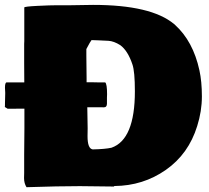

<svg xmlns="http://www.w3.org/2000/svg" viewBox="-45 -760 868 796"><path d="M250.5 -738.3 340.8 -739.7Q581.5 -739.7 676.3 -660.6L680.7 -657.2H680.2Q755.4 -589.4 781.7 -468.8Q792 -421.9 792 -360.4Q792 -298.8 772.5 -237.3Q736.8 -121.6 642.6 -55.7Q548.3 10.3 429.2 11.2L427.2 13.2H415L286.1 11.7Q197.8 11.7 64.9 16.1Q54.7 0 54.7 -22L55.2 -43V-119.1L56.2 -227.5V-309.6Q43.9 -309.1 -13.2 -309.1Q-15.6 -310.1 -24.9 -316.4L-24.4 -323.2V-331.1L-23.4 -371.1V-376.5L-24.4 -396.5Q-24.4 -418.5 -17.1 -418.5H55.7Q55.2 -441.4 55.2 -498V-578.1L55.7 -589.4V-729Q55.7 -732.9 109.1 -735.6Q162.6 -738.3 193.8 -738.3ZM318.4 -228 317.9 -195.3Q317.9 -143.6 339.4 -140.6Q390.1 -141.6 417 -147.5Q514.2 -181.2 514.2 -381.3Q514.2 -463.9 503.9 -493.2Q484.9 -549.8 453.6 -572.8Q427.2 -589.4 404.8 -590.8Q382.3 -592.3 363 -592.8Q343.8 -593.3 334.5 -593.8Q325.7 -581.1 322.8 -574.7L313 -556.6V-528.8Q313 -490.7 314 -436V-418.9H338.4L358.9 -418.5H391.1Q398.9 -412.1 398.9 -369.1L398.4 -355.5V-330.1Q398.4 -314.9 384.8 -314.9L376 -315.4H316.9Z"/></svg>

Font: Bowlby One
Style: Regular
Weight: 400
Designer: vernon adams
Foundry: vernon adams
Version: Version 1.000